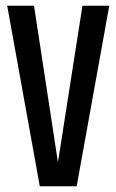

<svg xmlns="http://www.w3.org/2000/svg" viewBox="-20 -646 404 666"><path d="M266 -626H359L246 0H118L5 -626H98L181 -83Z"/></svg>

Font: Teko Regular
Style: Regular
Weight: 400
Designer: Manushi Parikh, Jonny Pinhorn
Foundry: Indian Type Foundry
Version: Version 1.105;PS 1.0;hotconv 1.0.78;makeotf.lib2.5.61930; tt